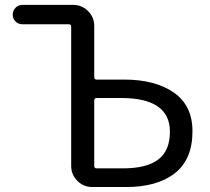

<svg xmlns="http://www.w3.org/2000/svg" viewBox="-20 -753 844 773"><path d="M351.6 0Q316.4 0 291.5 -24.9Q266.6 -49.8 266.6 -85V-645.5Q266.6 -655.3 256.8 -655.3H70.3Q53.7 -655.3 42.5 -666.5Q31.2 -677.7 31.2 -693.8Q31.2 -710 42.5 -721.7Q53.7 -733.4 70.3 -733.4H274.4Q309.6 -733.4 334.5 -708.5Q359.4 -683.6 359.4 -648.4V-442.4Q359.4 -432.6 369.1 -432.6H480.5Q604.5 -432.6 679.7 -380.4Q754.9 -328.1 754.9 -224.6Q754.9 -111.3 684.1 -55.7Q613.3 0 487.3 0ZM359.4 -85Q359.4 -75.2 369.1 -75.2H475.6Q570.3 -75.2 617.2 -110.8Q664.1 -146.5 664.1 -222.7Q664.1 -358.4 467.8 -358.4H369.1Q359.4 -358.4 359.4 -348.6Z"/></svg>

Font: irohamaru Regular
Style: Regular
Weight: 400
Designer: [Source Han Sans]
Ryoko NISHIZUKA  (kana & ideographs); Paul D. Hunt (Latin, Greek & Cyrillic); Wenlong ZHANG  (bopomofo
Version: Version 1.00